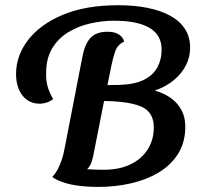

<svg xmlns="http://www.w3.org/2000/svg" viewBox="-20 -702 778 744"><path d="M361 22.3Q316 22.3 280.6 17.2Q245.2 12.2 220.3 3Q195.5 -6.2 182.7 -16.3Q193.8 -28.2 202.3 -43.4Q210.8 -58.7 218.3 -79.8Q225.8 -100.8 231 -130.2L298.7 -479Q307.7 -528.8 329.4 -553.9Q351.2 -579 396.8 -579Q425.3 -579 441.6 -567.8Q457.8 -556.7 460.8 -540.7Q434.5 -528.2 426.1 -502.2Q417.7 -476.3 412.3 -451L396.3 -372.2L441.7 -373Q502.2 -374.7 538.2 -393Q574.3 -411.3 590.4 -442Q606.5 -472.7 606.3 -510.3Q606.3 -566.3 559.4 -594Q512.5 -621.7 422.3 -621.7Q375.3 -621.7 328.7 -610.9Q282 -600.2 243.6 -576.6Q205.2 -553 182 -514.2Q158.8 -475.3 158.8 -419Q158 -391.5 163.9 -369.1Q169.8 -346.7 185.8 -318.3Q175.7 -309.5 161.5 -304.8Q147.3 -300.2 132.8 -300.2Q106.3 -300.2 85.8 -314.2Q65.2 -328.2 53.7 -354.2Q42.2 -380.3 42.2 -414.8Q42.2 -486.5 89 -547.2Q135.8 -608 224.2 -644.9Q312.7 -681.8 437.8 -681.8Q500.7 -681.8 552.2 -671.4Q603.8 -661 640.8 -640.4Q677.8 -619.8 697.2 -589Q716.7 -558.2 716.7 -517.3Q716.7 -480.8 700.4 -448.9Q684.2 -417 654.1 -391.8Q624 -366.5 579.8 -351Q614.7 -341.3 641.9 -322.1Q669.2 -302.8 684.4 -273Q699.7 -243.2 698 -202.7Q695.7 -144.5 667.7 -102.2Q639.7 -60 592.8 -32.3Q545.8 -4.7 486 8.8Q426.2 22.3 361 22.3ZM382.2 -44.2Q442.7 -44.2 485.9 -65.2Q529.2 -86.2 552.6 -123.5Q576 -160.8 576 -208.3Q576 -266.3 529.9 -287.8Q483.8 -309.2 383.3 -310.7L340.7 -95.2Q336.8 -76.5 331 -64.8Q325.2 -53.2 317.7 -46.3Q332.3 -45.3 348.1 -44.8Q363.8 -44.2 382.2 -44.2Z"/></svg>

Font: Sansita Swashed Light
Style: Regular
Weight: 300
Designer: Pablo Cosgaya
Foundry: Omnibus-Type
Version: Version 1.003